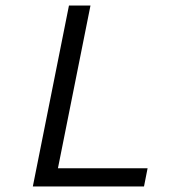

<svg xmlns="http://www.w3.org/2000/svg" viewBox="-20 -676 640 696"><path d="M99 0 230 -656H308L190 -66H515L502 0Z"/></svg>

Font: Source Code Pro
Style: Italic
Weight: 400
Italic angle: -11°
Monospace: yes
Designer: Paul D. Hunt, Teo Tuominen
Foundry: Adobe Systems Incorporated
Version: Version 1.050;PS 1.000;hotconv 16.6.51;makeotf.lib2.5.65220